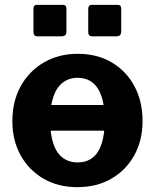

<svg xmlns="http://www.w3.org/2000/svg" viewBox="-20 -762 639 792"><path d="M254 -726V-632Q254 -621 248.5 -616.5Q243 -612 230 -612H137Q126 -612 122 -616.5Q118 -621 118 -630V-725Q118 -742 132 -742H240Q254 -742 254 -726ZM480 -726V-632Q480 -621 474.5 -616.5Q469 -612 456 -612H363Q352 -612 348 -616.5Q344 -621 344 -630V-725Q344 -742 358 -742H466Q480 -742 480 -726ZM454 -223H131V-329H454ZM299 10Q220 10 159.5 -25Q99 -60 65 -121.5Q31 -183 31 -262Q31 -345 66 -407.5Q101 -470 162 -505Q223 -540 300 -540Q381 -540 441 -504.5Q501 -469 534.5 -406.5Q568 -344 568 -263Q568 -183 534 -121.5Q500 -60 439.5 -25Q379 10 299 10ZM300 -92Q337 -92 362 -111.5Q387 -131 399.5 -170Q412 -209 412 -265Q412 -324 399.5 -362.5Q387 -401 362 -421Q337 -441 300 -441Q264 -441 238.5 -421Q213 -401 200 -362.5Q187 -324 187 -265Q187 -208 200 -169.5Q213 -131 238.5 -111.5Q264 -92 300 -92Z"/></svg>

Font: Libre Franklin
Style: Bold
Weight: 700
Designer: Pablo Impallari, Rodrigo Fuenzalida, Nhung Nguyen
Foundry: Impallari Type
Version: Version 3.000